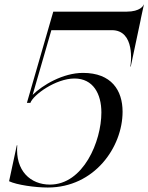

<svg xmlns="http://www.w3.org/2000/svg" viewBox="-20 -832 662 856"><path d="M193 4C401.5 4 526.5 -176.5 526.5 -334C526.5 -429 477 -507 350 -507C260.5 -507 169.5 -452.5 125.5 -409L209 -697.5H478.5C583.5 -697.5 564 -548.5 561 -535.5H563L607 -743L608 -749L621.5 -811.5H620.5C619.5 -807.5 606.5 -780 543.5 -780H217.5L100 -373.5H115.5C128.5 -409.5 229 -482 312 -482C395.5 -482 432 -413.5 432 -330.5C432 -201.5 351.5 -9 202.5 -9C116.5 -9 47.5 -70 57 -184.5H55L20.5 -24C55 -7.5 137 4 193 4Z"/></svg>

Font: Beautique Display Italic
Style: Regular
Weight: 400
Italic angle: -12°
Designer: Nhat-Quang Ngo
Version: Version 1.100;Glyphs 3.2.3 (3260)